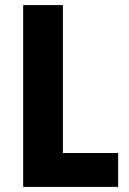

<svg xmlns="http://www.w3.org/2000/svg" viewBox="-20 -734 505 754"><path d="M71 0H444V-133H227V-714H71Z"/></svg>

Font: Noto Sans Sinhala UI Condensed ExtraBold
Style: Regular
Weight: 800
Width: 3
Designer: Jelle Bosma - Monotype Design Team
Foundry: Monotype Imaging Inc.
Version: Version 2.006